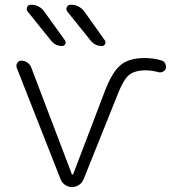

<svg xmlns="http://www.w3.org/2000/svg" viewBox="-20 -796 736 795"><path d="M402.3 -605.5Q373 -605.5 355.5 -627.9L258.8 -748Q252 -756.8 256.8 -766.6Q261.7 -776.4 272.5 -776.4Q308.6 -776.4 330.1 -747.1L414.1 -628.9Q418.9 -621.1 415 -613.3Q411.1 -605.5 402.3 -605.5ZM237.3 -605.5Q209 -605.5 191.4 -627.9L94.7 -748Q87.9 -756.8 92.3 -766.6Q96.7 -776.4 107.4 -776.4Q143.6 -776.4 164.1 -747.1L249 -628.9Q253.9 -621.1 250 -613.3Q246.1 -605.5 237.3 -605.5ZM277.3 -75.2Q278.3 -73.2 280.3 -73.2Q282.2 -73.2 283.2 -75.2L415 -420.9Q444.3 -497.1 479 -526.4Q513.7 -555.7 579.1 -555.7Q614.3 -555.7 648.4 -545.9Q659.2 -543 664.1 -533.2Q667 -527.3 667 -520.5Q667 -517.6 667 -513.7Q664.1 -503.9 655.3 -499.5Q646.5 -495.1 636.7 -497.1Q611.3 -503.9 585 -504.9Q538.1 -504.9 514.6 -485.8Q491.2 -466.8 466.8 -404.3L326.2 -53.7Q320.3 -39.1 307.1 -30.3Q293.9 -21.5 278.3 -21.5Q262.7 -21.5 249.5 -30.3Q236.3 -39.1 230.5 -54.7L48.8 -516.6Q47.9 -520.5 47.9 -524.4Q47.9 -530.3 51.8 -536.1Q57.6 -544.9 68.4 -544.9Q82 -544.9 93.3 -537.1Q104.5 -529.3 109.4 -516.6Z"/></svg>

Font: Gen Jyuu Gothic Light
Style: Regular
Weight: 200
Designer: [Source Han Sans]
Ryoko NISHIZUKA  (kana & ideographs); Paul D. Hunt (Latin, Greek & Cyrillic); Wenlong ZHANG  (bopomofo
Version: Version 1.002.20150607